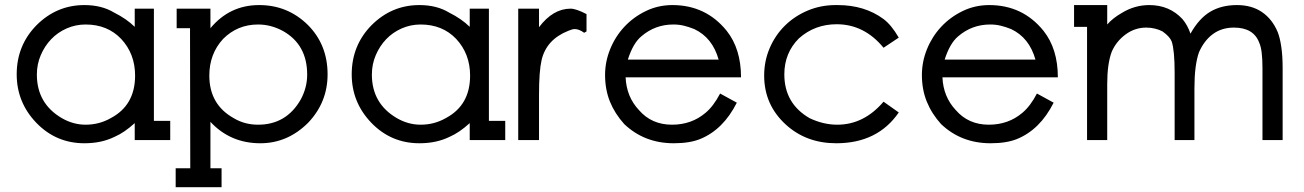

<svg xmlns="http://www.w3.org/2000/svg" viewBox="-20 -566 5270 776"><path d="M524.5 -68.5Q482.5 -30 443 -13Q416.5 0 386.2 6.5Q356 13 321 13Q206.5 13 126.5 -70Q47.5 -152.5 47.5 -265.5Q47.5 -382.5 127.5 -464Q209 -545.5 321 -545.5Q391.5 -545.5 441.5 -515Q491.5 -490 524.5 -457.5V-531H602V-77.5H668V0H524.5ZM326 -467Q285.5 -467 249.2 -451Q213 -435 186.8 -407.5Q160.5 -380 144.8 -343.2Q129 -306.5 129 -264.5Q129 -147.5 230 -88.5Q276 -62 326 -62Q381 -62 427.5 -88.5Q526 -140.5 526 -260.5Q526 -348.5 469.5 -409Q414 -467 326 -467Z M1032 13Q911 13 830.5 -73.5V114H875.5V190.5H690V114H749Q749 -29 748.5 -168.5Q748 -308 748 -452H694V-531H830.5V-452Q908 -545.5 1027.5 -545.5Q1142.5 -545.5 1224 -465.5Q1304 -385.5 1304 -265.5Q1304 -152.5 1225.5 -70Q1142.5 13 1032 13ZM1124 -440.5Q1075.5 -467 1023 -467Q940 -467 882 -409Q826 -348.5 826 -260.5Q826 -143.5 924.5 -88.5Q968.5 -62 1023 -62Q1137 -62 1195 -163Q1221.5 -211.5 1221.5 -264.5Q1221.5 -385.5 1124 -440.5Z M1878.5 -68.5Q1836.5 -30 1797 -13Q1770.5 0 1740.2 6.5Q1710 13 1675 13Q1560.5 13 1480.5 -70Q1401.5 -152.5 1401.5 -265.5Q1401.5 -382.5 1481.5 -464Q1563 -545.5 1675 -545.5Q1745.5 -545.5 1795.5 -515Q1845.5 -490 1878.5 -457.5V-531H1956V-77.5H2022V0H1878.5ZM1680 -467Q1639.5 -467 1603.2 -451Q1567 -435 1540.8 -407.5Q1514.5 -380 1498.8 -343.2Q1483 -306.5 1483 -264.5Q1483 -147.5 1584 -88.5Q1630 -62 1680 -62Q1735 -62 1781.5 -88.5Q1880 -140.5 1880 -260.5Q1880 -348.5 1823.5 -409Q1768 -467 1680 -467Z M2341 -433.5Q2320.5 -448.5 2303 -448.5Q2292.5 -448.5 2277 -441.5Q2188.5 -406.5 2169 -323.5Q2158.5 -278.5 2158.5 -181.5V0H2074.5V-531H2158.5V-456Q2215 -531 2286 -531Q2308.5 -531 2350.5 -509V-439L2341 -433.5Z M2508.5 -253.5Q2512 -174.5 2562.5 -121Q2613.5 -62 2696 -62Q2775 -62 2831.5 -110Q2863.5 -136.5 2890.5 -188L2958 -151Q2903 -42 2809.5 -4Q2767.5 13 2703 13Q2584.5 13 2503 -64.5Q2465 -106.5 2445.2 -155.2Q2425.5 -204 2425.5 -263Q2425.5 -316.5 2446 -367.2Q2466.5 -418 2503.2 -457.5Q2540 -497 2590 -521.2Q2640 -545.5 2697.5 -545.5Q2833 -545.5 2917 -441.5Q2975 -368.5 2975 -253.5ZM2786 -448.5Q2763.5 -457.5 2743.8 -462.2Q2724 -467 2701.5 -467Q2628 -467 2572.5 -419.5Q2538.5 -391.5 2517.5 -325H2884.5Q2859.5 -414 2786 -448.5Z M3360 13Q3239 13 3156.5 -62Q3068.5 -142 3068.5 -260.5Q3068.5 -319.5 3090.8 -371.5Q3113 -423.5 3152.2 -462.2Q3191.5 -501 3244.2 -523.2Q3297 -545.5 3357.5 -545.5H3365.5Q3474.5 -545.5 3551 -489Q3582.5 -465.5 3612.5 -414L3551 -373Q3473 -468 3361.5 -468Q3273 -468 3209 -411Q3150 -352 3150 -265.5Q3150 -147.5 3252 -88.5Q3307.5 -62 3364 -62Q3471.5 -62 3551 -155L3612.5 -111.5Q3527 13 3360 13Z M3789 -253.5Q3792.5 -174.5 3843 -121Q3894 -62 3976.5 -62Q4055.5 -62 4112 -110Q4144 -136.5 4171 -188L4238.5 -151Q4183.5 -42 4090 -4Q4048 13 3983.5 13Q3865 13 3783.5 -64.5Q3745.5 -106.5 3725.8 -155.2Q3706 -204 3706 -263Q3706 -316.5 3726.5 -367.2Q3747 -418 3783.8 -457.5Q3820.5 -497 3870.5 -521.2Q3920.5 -545.5 3978 -545.5Q4113.5 -545.5 4197.5 -441.5Q4255.5 -368.5 4255.5 -253.5ZM4066.5 -448.5Q4044 -457.5 4024.2 -462.2Q4004.5 -467 3982 -467Q3908.5 -467 3853 -419.5Q3819 -391.5 3798 -325H4165Q4140 -414 4066.5 -448.5Z M5082.5 -290.5Q5082.5 -365.5 5069.5 -393Q5047 -454.5 4967 -454.5Q4918 -454.5 4882.5 -428.5Q4847 -402.5 4826 -355Q4807.5 -303.5 4807.5 -209V0H4727.5V-272Q4727.5 -363 4715.5 -398.5Q4708 -418 4678.5 -439Q4665.5 -446 4648.5 -450.2Q4631.5 -454.5 4613 -454.5Q4567 -454.5 4529.5 -427Q4492 -399.5 4473.5 -357.5Q4455 -309 4455 -226V0H4373.5V-457.5H4321V-545.5H4455V-467Q4477.5 -493 4514.5 -514Q4566 -545.5 4625 -545.5Q4706.5 -545.5 4759 -489Q4780 -464 4791.5 -430Q4826 -491.5 4871.2 -518.5Q4916.5 -545.5 4979.5 -545.5Q5039 -545.5 5080.5 -517.2Q5122 -489 5144 -436.5Q5153 -414 5158.5 -377.2Q5164 -340.5 5164 -290.5V0H5082.5Z"/></svg>

Font: MM Phetkon
Style: Regular
Weight: 400
Designer: Khon Soe Zaw Thu
Version: Version 1.00 July 15, 2016, initial release